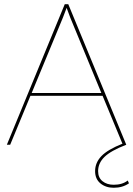

<svg xmlns="http://www.w3.org/2000/svg" viewBox="-20 -680 626 902"><path d="M12.2 0 284.2 -660.2H300.8L573.2 0Q501 27.8 470.9 57.1Q440.9 86.4 440.9 124Q440.9 154.8 461.7 171.4Q482.4 188 514.2 188Q554.7 188 580.1 168L585.9 181.2Q555.7 202.1 514.2 202.1Q477.1 202.1 451.9 181.6Q426.8 161.1 426.8 124Q426.8 84.5 456.1 53.7Q485.4 22.9 555.2 -4.9L461.9 -230H123L27.8 0ZM128.9 -243.2H456.1L310.1 -597.2L293 -643.1L275.9 -598.1Z"/></svg>

Font: Human Sans Thin
Style: Regular
Weight: 100
Designer: Tim Radville
Foundry: Continuum
Version: Version 1.000;FEAKit 1.0